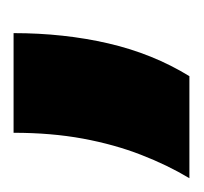

<svg xmlns="http://www.w3.org/2000/svg" viewBox="-42 -168 290 273"><g transform="rotate(-90 102.5 -31.0)"><path d="M-13.9 93.8Q4.9 62.5 19.4 25Q34 -12.5 42.4 -57.6Q50.7 -102.8 50.7 -156.2H192.4Q192.4 -84.7 177.8 -21.5Q163.2 41.7 131.2 93.8Z"/></g></svg>

Font: Afacad Flux ExtraBold
Style: Regular
Weight: 800
Designer: Kristian Moeller
Foundry: Dicotype
Version: Version 1.100